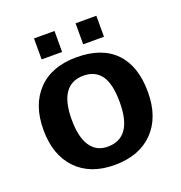

<svg xmlns="http://www.w3.org/2000/svg" viewBox="-127 -801 866 920"><g transform="rotate(-20 305.5 -341.0)"><path d="M571.8 -264.6Q571.8 -136.2 500.5 -63.2Q429.2 9.8 303.2 9.8Q179.7 9.8 109.4 -63.5Q39.1 -136.7 39.1 -264.6Q39.1 -392.1 109.4 -465.1Q179.7 -538.1 306.2 -538.1Q435.5 -538.1 503.7 -467.5Q571.8 -397 571.8 -264.6ZM428.2 -264.6Q428.2 -358.9 397.5 -401.4Q366.7 -443.8 308.1 -443.8Q183.1 -443.8 183.1 -264.6Q183.1 -176.3 213.6 -130.1Q244.1 -84 301.8 -84Q428.2 -84 428.2 -264.6ZM358.4 -585.4V-692.4H464.4V-585.4ZM146.5 -585.4V-692.4H251V-585.4Z"/></g></svg>

Font: Liberation Sans
Style: Bold
Weight: 700
Designer: Steve Matteson
Foundry: Ascender Corporation
Version: Version 2.1.5